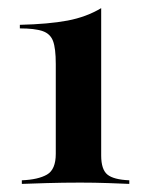

<svg xmlns="http://www.w3.org/2000/svg" viewBox="-20 -454 370 474"><path d="M33.9 0V-8.9Q74.2 -10.5 96 -23Q117.7 -35.5 117.7 -74.2V-296Q117.7 -334.7 110.9 -352.8Q104 -371 84.7 -377.4Q65.3 -383.9 29 -383.9V-392.7Q100 -394.4 146.8 -403.2Q193.5 -412.1 229.8 -433.9V-70.2Q229.8 -35.5 245.2 -23Q260.5 -10.5 299.2 -8.9V0Q281.5 -0.8 247.6 -2Q213.7 -3.2 178.2 -3.2Q134.7 -3.2 95.2 -2Q55.6 -0.8 33.9 0Z"/></svg>

Font: Playfair 144pt
Style: Bold
Weight: 700
Version: Version 2.001;gftools[0.9.30]